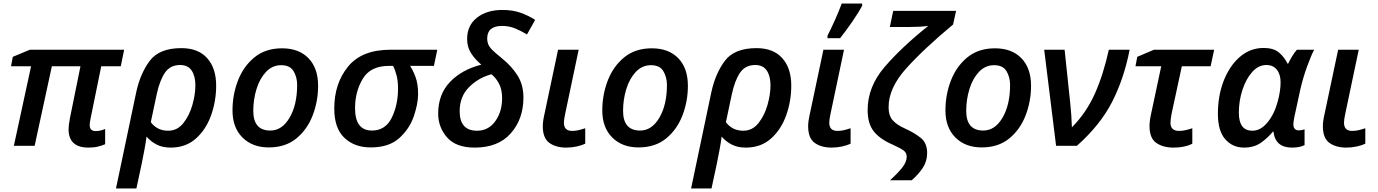

<svg xmlns="http://www.w3.org/2000/svg" viewBox="-20 -821 7757 1081"><path d="M478 10Q509 10 532.5 4Q556 -2 572 -9V-95Q546 -83 519 -83Q485 -83 485 -117Q485 -131 490 -154L550 -448H660L679 -541H148L52 -501L42 -448H155L58 0H175L272 -448H433L374 -157Q366 -115 366 -94Q366 10 478 10Z M633 240H748L778 100Q786 59 793 23Q800 -13 805 -52Q829 -24 862 -7Q895 10 941 10Q1026 10 1083 -41Q1140 -92 1168.5 -172Q1197 -252 1197 -339Q1197 -437 1146.5 -493.5Q1096 -550 1001 -550Q877 -550 823.5 -479Q770 -408 747 -302ZM927 -85Q865 -85 829 -133L862 -289Q879 -368 908.5 -411.5Q938 -455 994 -455Q1038 -455 1059 -424Q1080 -393 1080 -340Q1080 -289 1063 -229.5Q1046 -170 1012 -127.5Q978 -85 927 -85Z M1493 9Q1587 9 1648.5 -41.5Q1710 -92 1740.5 -171.5Q1771 -251 1771 -338Q1771 -437 1717 -493Q1663 -549 1568 -549Q1475 -549 1413 -498.5Q1351 -448 1320 -368Q1289 -288 1289 -199Q1289 -103 1345 -47Q1401 9 1493 9ZM1502 -86Q1406 -86 1406 -197Q1406 -260 1424 -319Q1442 -378 1477.5 -416Q1513 -454 1563 -454Q1613 -454 1633 -420Q1653 -386 1653 -343Q1653 -231 1610.5 -158.5Q1568 -86 1502 -86Z M2067 9Q2170 9 2228 -43.5Q2286 -96 2310 -167Q2334 -238 2334 -291Q2334 -348 2320 -386Q2306 -424 2289 -450H2423L2442 -541H2178Q2017 -541 1939.5 -446Q1862 -351 1862 -210Q1862 -99 1919 -45Q1976 9 2067 9ZM2074 -86Q1979 -86 1979 -212Q1979 -305 2022.5 -377.5Q2066 -450 2169 -450H2193Q2205 -427 2213 -395.5Q2221 -364 2221 -324Q2221 -230 2185.5 -158Q2150 -86 2074 -86Z M2653 10Q2785 10 2856 -70.5Q2927 -151 2927 -272Q2927 -344 2893.5 -396.5Q2860 -449 2808 -491Q2764 -526 2743.5 -548.5Q2723 -571 2723 -604Q2723 -675 2807 -675Q2847 -675 2881.5 -660.5Q2916 -646 2947 -627L2993 -709Q2958 -732 2913 -748.5Q2868 -765 2808 -765Q2721 -765 2665.5 -721.5Q2610 -678 2610 -601Q2610 -555 2633.5 -519.5Q2657 -484 2690 -457Q2580 -429 2513.5 -359.5Q2447 -290 2447 -181Q2447 -105 2497 -47.5Q2547 10 2653 10ZM2666 -85Q2568 -85 2568 -195Q2568 -277 2620.5 -330Q2673 -383 2747 -403Q2772 -383 2789.5 -350Q2807 -317 2807 -269Q2807 -192 2768.5 -138.5Q2730 -85 2666 -85Z M3168 10Q3199 10 3228 3.5Q3257 -3 3275 -12V-99Q3254 -92 3237 -88Q3220 -84 3201 -84Q3155 -84 3155 -130Q3155 -148 3162 -180L3238 -541H3122L3047 -186Q3036 -139 3036 -111Q3036 -43 3073 -16.5Q3110 10 3168 10Z M3575 9Q3669 9 3730.5 -41.5Q3792 -92 3822.5 -171.5Q3853 -251 3853 -338Q3853 -437 3799 -493Q3745 -549 3650 -549Q3557 -549 3495 -498.5Q3433 -448 3402 -368Q3371 -288 3371 -199Q3371 -103 3427 -47Q3483 9 3575 9ZM3584 -86Q3488 -86 3488 -197Q3488 -260 3506 -319Q3524 -378 3559.5 -416Q3595 -454 3645 -454Q3695 -454 3715 -420Q3735 -386 3735 -343Q3735 -231 3692.5 -158.5Q3650 -86 3584 -86Z M3871 240H3986L4016 100Q4024 59 4031 23Q4038 -13 4043 -52Q4067 -24 4100 -7Q4133 10 4179 10Q4264 10 4321 -41Q4378 -92 4406.5 -172Q4435 -252 4435 -339Q4435 -437 4384.5 -493.5Q4334 -550 4239 -550Q4115 -550 4061.5 -479Q4008 -408 3985 -302ZM4165 -85Q4103 -85 4067 -133L4100 -289Q4117 -368 4146.5 -411.5Q4176 -455 4232 -455Q4276 -455 4297 -424Q4318 -393 4318 -340Q4318 -289 4301 -229.5Q4284 -170 4250 -127.5Q4216 -85 4165 -85Z M4662 10Q4693 10 4722 3.5Q4751 -3 4769 -12V-99Q4748 -92 4731 -88Q4714 -84 4695 -84Q4649 -84 4649 -130Q4649 -148 4656 -180L4732 -541H4616L4541 -186Q4530 -139 4530 -111Q4530 -43 4567 -16.5Q4604 10 4662 10ZM4639 -606H4710Q4745 -650 4780.5 -702Q4816 -754 4834 -788V-801H4719Q4705 -762 4681.5 -709.5Q4658 -657 4639 -620Z M4991 194H5113Q5151 161 5175.5 124Q5200 87 5200 41Q5200 -15 5165.5 -43.5Q5131 -72 5076 -97Q5029 -118 5006 -144Q4983 -170 4983 -218Q4983 -325 5081 -434.5Q5179 -544 5346 -683L5363 -760H5009L4990 -669H5098Q5158 -669 5206 -675Q5057 -556 4961 -444.5Q4865 -333 4865 -201Q4865 -125 4899.5 -81.5Q4934 -38 5005 -7Q5048 12 5066.5 25.5Q5085 39 5085 61Q5085 91 5059.5 123Q5034 155 4991 194Z M5507 9Q5601 9 5662.5 -41.5Q5724 -92 5754.5 -171.5Q5785 -251 5785 -338Q5785 -437 5731 -493Q5677 -549 5582 -549Q5489 -549 5427 -498.5Q5365 -448 5334 -368Q5303 -288 5303 -199Q5303 -103 5359 -47Q5415 9 5507 9ZM5516 -86Q5420 -86 5420 -197Q5420 -260 5438 -319Q5456 -378 5491.5 -416Q5527 -454 5577 -454Q5627 -454 5647 -420Q5667 -386 5667 -343Q5667 -231 5624.5 -158.5Q5582 -86 5516 -86Z M5926 0H6043Q6175 -117 6242 -248.5Q6309 -380 6340 -541H6223Q6192 -400 6144 -293Q6096 -186 6015 -104Q6013 -171 6006 -237L5974 -541H5859Z M6587 10Q6651 10 6693 -12V-99Q6672 -92 6654.5 -88Q6637 -84 6618 -84Q6570 -84 6570 -130Q6570 -147 6577 -184L6634 -448H6796L6816 -541H6477L6383 -501L6373 -448H6518L6462 -185Q6452 -142 6452 -111Q6452 -43 6490 -16.5Q6528 10 6587 10Z M6984 10Q7040 10 7078 -16.5Q7116 -43 7147 -80H7150Q7160 10 7254 10Q7299 10 7325 -4V-93Q7310 -87 7293 -87Q7262 -87 7262 -121Q7262 -135 7267 -160L7301 -317Q7316 -383 7339 -446Q7362 -509 7379 -541H7282Q7268 -526 7254.5 -503Q7241 -480 7233 -463H7229Q7211 -500 7180.5 -525.5Q7150 -551 7095 -551Q7019 -551 6961 -501Q6903 -451 6870 -367Q6837 -283 6837 -180Q6837 -84 6878.5 -37Q6920 10 6984 10ZM7031 -85Q6955 -85 6955 -186Q6955 -253 6975 -314.5Q6995 -376 7030 -415.5Q7065 -455 7110 -455Q7148 -455 7169 -428.5Q7190 -402 7190 -358Q7190 -309 7174 -250Q7155 -179 7116.5 -132Q7078 -85 7031 -85Z M7560 10Q7591 10 7620 3.5Q7649 -3 7667 -12V-99Q7646 -92 7629 -88Q7612 -84 7593 -84Q7547 -84 7547 -130Q7547 -148 7554 -180L7630 -541H7514L7439 -186Q7428 -139 7428 -111Q7428 -43 7465 -16.5Q7502 10 7560 10Z"/></svg>

Font: Noto Sans UI Medium
Style: Italic
Weight: 500
Italic angle: -12°
Designer: Monotype Design Team
Foundry: Monotype Imaging Inc.
Version: Version 1.901